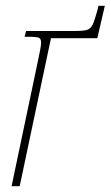

<svg xmlns="http://www.w3.org/2000/svg" viewBox="-20 -643 382 663"><path d="M110 -428Q122 -483 122 -495Q122 -509 114.5 -512.5Q107 -516 79 -516H65L70 -536H238Q269 -536 281 -540Q293 -544 299.5 -557Q306 -570 316 -606L320 -623H342L316 -511H156L48 0H20Z"/></svg>

Font: Noto Serif CondThin
Style: Italic
Weight: 250
Width: 3
Italic angle: -12°
Designer: Monotype Design Team
Foundry: Monotype Imaging Inc.
Version: Version 1.001